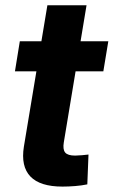

<svg xmlns="http://www.w3.org/2000/svg" viewBox="-20 -689 423 714"><path d="M382.8 -535.6 364.3 -423.8H35.6L53.7 -535.6ZM156.2 -669.4H301.8L217.3 -159.7Q212.9 -133.3 222.4 -121.8Q231.9 -110.4 259.3 -110.4Q269 -110.4 284.9 -111.8Q300.8 -113.3 309.1 -114.3L304.7 -3.4Q283.7 1 259.5 2.9Q235.4 4.9 212.4 4.9Q128.9 4.9 93 -32.7Q57.1 -70.3 68.8 -143.6Z"/></svg>

Font: Inter 20pt
Style: Bold Italic
Weight: 700
Italic angle: -9.3988°
Version: Version 4.001;git-66647c0bb